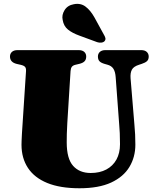

<svg xmlns="http://www.w3.org/2000/svg" viewBox="-20 -961 806 1000"><path d="M601 -310 582.5 -559Q580.5 -587.5 570.5 -603Q560.5 -618.5 539.5 -624L525.5 -628Q506 -633.5 498 -642.2Q490 -651 490 -666.5Q490 -681.5 500.2 -690.8Q510.5 -700 529 -700H715Q734 -700 744.2 -690.8Q754.5 -681.5 754.5 -666.5Q754.5 -651 745.8 -642.8Q737 -634.5 718.5 -628.5L705 -624Q676 -615 667 -598.2Q658 -581.5 660 -554L680 -312.5Q682.5 -286 683.8 -260.5Q685 -235 685 -207.5Q685 -143 654 -91.5Q623 -40 558.8 -10.2Q494.5 19.5 394 19.5Q293 19.5 226 -8Q159 -35.5 125.5 -86.5Q92 -137.5 92 -207Q92 -215.5 92.5 -228.5Q93 -241.5 94.2 -264Q95.5 -286.5 98 -322.5L115.5 -590.5Q116.5 -605 110.8 -612.2Q105 -619.5 87.5 -623.5L67.5 -628Q32 -636.5 32 -666.5Q32 -681.5 42.2 -690.8Q52.5 -700 71.5 -700H389.5Q408.5 -700 418.8 -690.8Q429 -681.5 429 -666.5Q429 -651 420.5 -642Q412 -633 393.5 -628.5L372.5 -623.5Q360 -620.5 354.2 -613Q348.5 -605.5 347.5 -591L330.5 -319.5Q328.5 -289 328 -263Q327.5 -237 327.5 -219.5Q327.5 -134.5 360.8 -97.2Q394 -60 452.5 -60Q499.5 -60 533.8 -78.2Q568 -96.5 586.5 -130Q605 -163.5 605 -210Q605 -245.5 603.8 -267.8Q602.5 -290 601 -310ZM471.5 -871 520.5 -781.5Q526.5 -772 528.8 -763.2Q531 -754.5 524.5 -746.5Q518 -740 507 -739Q496 -738 486 -741.5L393.5 -775.5Q356 -789 333.8 -807.2Q311.5 -825.5 306.5 -857Q300.5 -882.5 316.2 -908Q332 -933.5 364.5 -939Q399.5 -946 425.2 -926.8Q451 -907.5 471.5 -871Z"/></svg>

Font: Fraunces Black
Style: Regular
Weight: 900
Version: Version 1.000;[b76b70a41]